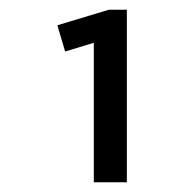

<svg xmlns="http://www.w3.org/2000/svg" viewBox="-20 -805 381 395"><path d="M241 -430H173V-717L114 -699L98 -753L204 -785H241Z"/></svg>

Font: Pathway Extreme 8pt Thin 12pt Light
Style: Regular
Weight: 300
Version: Version 1.001;gftools[0.9.26]